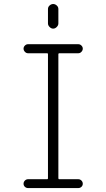

<svg xmlns="http://www.w3.org/2000/svg" viewBox="-20 -955 540 975"><path d="M223.6 -909.2Q223.6 -919.9 231.9 -927.2Q240.2 -934.6 250 -934.6Q259.8 -934.6 268.1 -927.2Q276.4 -919.9 276.4 -909.2V-835.9Q276.4 -826.2 268.1 -817.9Q259.8 -809.6 250 -809.6Q240.2 -809.6 231.9 -817.9Q223.6 -826.2 223.6 -835.9ZM218.8 -44.9Q223.6 -44.9 223.6 -49.8V-679.7Q223.6 -684.6 218.8 -684.6H122.1Q113.3 -684.6 106.4 -691.9Q99.6 -699.2 99.6 -708Q99.6 -716.8 106.4 -723.6Q113.3 -730.5 122.1 -730.5H377.9Q386.7 -730.5 393.6 -723.6Q400.4 -716.8 400.4 -708Q400.4 -699.2 393.6 -691.9Q386.7 -684.6 377.9 -684.6H281.2Q276.4 -684.6 276.4 -679.7V-49.8Q276.4 -44.9 281.2 -44.9H377.9Q386.7 -44.9 393.6 -38.1Q400.4 -31.2 400.4 -22Q400.4 -12.7 393.6 -6.3Q386.7 0 377.9 0H122.1Q113.3 0 106.4 -6.3Q99.6 -12.7 99.6 -22Q99.6 -31.2 106.4 -38.1Q113.3 -44.9 122.1 -44.9Z"/></svg>

Font: Rounded-L Mgen+ 1m light
Style: Regular
Weight: 200
Designer: [Source Han Sans]
Ryoko NISHIZUKA  (kana & ideographs); Paul D. Hunt (Latin, Greek & Cyrillic); Wenlong ZHANG  (bopomofo
Version: Version 1.059.20150602